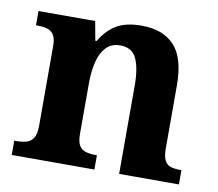

<svg xmlns="http://www.w3.org/2000/svg" viewBox="-66 -626 799 703"><g transform="rotate(10 333.5 -274.5)"><path d="M19.9 0V-53H25.6Q48.6 -53 65 -57.7Q81.5 -62.4 90.8 -77.4Q100 -92.3 100 -122.1V-417.9Q100 -446.1 91.3 -460.1Q82.7 -474 67 -478.5Q51.3 -483 29.3 -483H24.9V-536H235.6L248.6 -464.9H253.6Q277.6 -506.4 313 -527.6Q348.3 -548.9 406.7 -548.9Q486.3 -548.9 528.8 -503.3Q571.2 -457.6 571.2 -355.8V-123.9Q571.2 -93.4 578.4 -78.2Q585.6 -63 600.3 -58Q614.9 -53 636.9 -53H641.4V0H419.2V-328.8Q419.2 -393.2 402.5 -428.6Q385.9 -464 341.7 -464Q308.3 -464 288.8 -442.4Q269.2 -420.8 260.9 -385.5Q252.6 -350.2 252.6 -309V-118.3Q252.6 -90.4 261 -76.5Q269.4 -62.6 285.1 -57.8Q300.7 -53 322.7 -53H327.2V0Z"/></g></svg>

Font: Noto Serif Gurmukhi
Style: Regular
Weight: 400
Designer: Vaibhav Singh and the Monotype Design Team
Foundry: Monotype Imaging Inc.
Version: Version 2.003